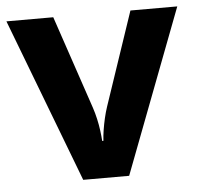

<svg xmlns="http://www.w3.org/2000/svg" viewBox="-44 -591 658 637"><g transform="rotate(-5 284.5 -273.0)"><path d="M208 0 0 -546H156L261 -235Q267 -217 271.5 -197Q276 -177 278.5 -158Q281 -139 282 -123H286Q287 -140 290 -159Q293 -178 297.5 -197.5Q302 -217 308 -235L413 -546H569L361 0Z"/></g></svg>

Font: Noto Sans Ol Chiki
Style: Regular
Weight: 400
Designer: Monotype Design Team, Lewis McGuffie
Foundry: Monotype Imaging Inc.
Version: Version 2.003